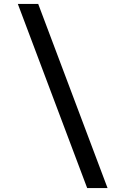

<svg xmlns="http://www.w3.org/2000/svg" viewBox="-20 -850 640 980"><path d="M425 110 71 -830H175L529 110Z"/></svg>

Font: JetBrainsMono NFM Medium
Style: Regular
Weight: 500
Monospace: yes
Designer: Philipp Nurullin, Konstantin Bulenkov
Foundry: JetBrains
Version: Version 2.304; ttfautohint (v1.8.4.7-5d5b);Nerd Fonts 3.3.0